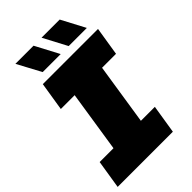

<svg xmlns="http://www.w3.org/2000/svg" viewBox="-271 -979 1070 1070"><g transform="rotate(-45 263.5 -444.0)"><path d="M-9 0 18 -169H127L183 -531H74L101 -700H536L509 -531H399L343 -169H453L426 0ZM353 -748 279 -888H422L496 -748ZM148 -748 73 -888H216L290 -748Z"/></g></svg>

Font: MuseoModerno Thin Black
Style: Italic
Weight: 900
Italic angle: -9°
Version: Version 1.003